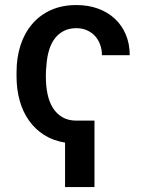

<svg xmlns="http://www.w3.org/2000/svg" viewBox="-20 -558 574 760"><path d="M354 182.5H237.5V6.5Q190.5 -1 154.8 -23.8Q119 -46.5 94.8 -80.8Q70.5 -115 58 -159.5Q45.5 -204 45.5 -255V-272.5Q45.5 -329.5 61 -378Q76.5 -426.5 106.8 -462.2Q137 -498 181.2 -518Q225.5 -538 282.5 -538Q329 -538 367.8 -524Q406.5 -510 434.5 -484Q462.5 -458 478 -421.2Q493.5 -384.5 493.5 -339.5H383.5Q383.5 -362 376.2 -381.8Q369 -401.5 355.8 -415.8Q342.5 -430 324 -438.2Q305.5 -446.5 282.5 -446.5Q254 -446.5 232.5 -435.5Q211 -424.5 196.5 -405Q182 -385.5 174 -358.8Q166 -332 164 -301Q162.5 -291 162 -279.5Q161.5 -268 161.5 -255Q161.5 -217.5 168.2 -185.5Q175 -153.5 189.8 -130.2Q204.5 -107 227.5 -93.8Q250.5 -80.5 283 -80.5H354Z"/></svg>

Font: Roberto Sans Medium
Style: Regular
Weight: 500
Designer: Google (font) & Cristiano Sobral (main changes)
Version: Version 1.000;October 12, 2021;FontCreator 14.0.0.2814 64-bi